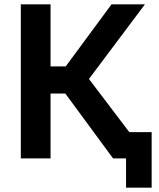

<svg xmlns="http://www.w3.org/2000/svg" viewBox="-20 -730 733 885"><path d="M576 -121H679V135H561V0H501L281 -299H213V0H76V-710H213V-424H283L494 -710H648L390 -366Z"/></svg>

Font: Raleway-v4020
Style: Bold
Weight: 700
Designer: Matt McInerney, Pablo Impallari, Rodrigo Fuenzalida
Foundry: Matt McInerney, Pablo Impallari, Rodrigo Fuenzalida
Version: Version 4.020;PS 004.020;hotconv 1.0.88;makeotf.lib2.5.64775